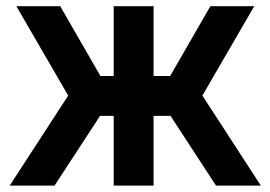

<svg xmlns="http://www.w3.org/2000/svg" viewBox="-20 -582 848 602"><path d="M614.6 -282.3 797.9 0H657.3L514.6 -218.8H461.5V0H336.5V-218.8H293.8L151 0H10.4L193.8 -282.3L31.3 -562.5H168.8L294.8 -343.8H336.5V-562.5H461.5V-343.8H513.5L639.6 -562.5H777.1Z"/></svg>

Font: Vladivostok Bold
Style: Regular
Weight: 700
Width: 4
Designer: Michael Sharanda
Foundry: Michael Sharanda
Version: Version 1.005